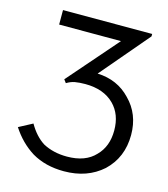

<svg xmlns="http://www.w3.org/2000/svg" viewBox="-109 -813 789 902"><g transform="rotate(15 285.0 -362.0)"><path d="M128.9 -35.2Q66.4 -74.2 23.4 -140.6L89.8 -175.8Q121.1 -121.1 164.1 -93.8Q214.8 -66.4 281.2 -66.4Q371.1 -66.4 418 -117.2Q464.8 -164.1 464.8 -242.2Q464.8 -320.3 418 -367.2Q367.2 -418 277.3 -418Q250 -418 226.6 -414.1Q207 -410.2 187.5 -398.4L175.8 -414.1L386.7 -656.2H85.9V-726.6H519.5V-714.8L320.3 -480.5Q418 -476.6 480.5 -410.2Q546.9 -343.8 546.9 -242.2Q546.9 -132.8 472.7 -62.5Q398.4 3.9 285.2 3.9Q195.3 3.9 128.9 -35.2Z"/></g></svg>

Font: 和音 by 宁静之雨，公众号njzyshare
Style: Regular
Weight: 400
Designer: Steve Matteson
Foundry: Ascender Corporation
Version: Version 6.00;June 8, 2018;FontCreator 11.0.0.2388 32-bit